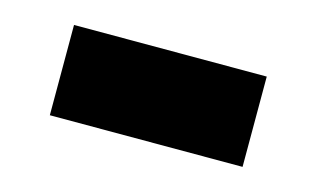

<svg xmlns="http://www.w3.org/2000/svg" viewBox="-36 -423 488 296"><g transform="rotate(15 208.0 -275.0)"><path d="M54.2 -203.1V-347.2H361.8V-203.1Z"/></g></svg>

Font: Raleway ExtraBold
Style: Regular
Weight: 800
Designer: Matt McInerney, Pablo Impallari, Rodrigo Fuenzalida
Foundry: Matt McInerney, Pablo Impallari, Rodrigo Fuenzalida
Version: Version 3.000g; ttfautohint (v1.5) -l 8 -r 28 -G 28 -x 14 -D